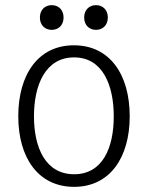

<svg xmlns="http://www.w3.org/2000/svg" viewBox="-20 -715 575 746"><path d="M51 -263C51 -103 128 11 268 11C407 11 484 -103 484 -263C484 -425 407 -539 267 -539C128 -539 51 -425 51 -263ZM112 -263C112 -384 156 -492 268 -492C379 -492 422 -384 422 -263C422 -141 379 -38 268 -38C157 -38 112 -141 112 -263ZM353 -599C380 -599 399 -618 399 -647C399 -676 380 -695 353 -695C326 -695 307 -676 307 -647C307 -618 326 -599 353 -599ZM135 -647C135 -618 154 -599 181 -599C208 -599 227 -618 227 -647C227 -676 208 -695 181 -695C154 -695 135 -676 135 -647Z"/></svg>

Font: Repo Light
Style: Regular
Weight: 300
Designer: Stefan Peev
Foundry: Context Ltd
Version: Version 001.502